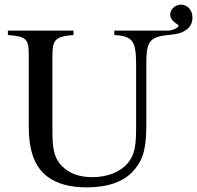

<svg xmlns="http://www.w3.org/2000/svg" viewBox="-20 -794 850 828"><path d="M750 -682C750 -675 724 -662 704 -662H473V-643C554 -638 567 -616 567 -513V-250C567 -169 563 -129 530 -89C498 -52 442 -30 378 -30C321 -30 279 -47 250 -75C210 -114 206 -159 206 -237V-549C206 -624 217 -636 297 -643V-662H14V-643C93 -637 104 -626 104 -559V-249C104 -143 130 -73 185 -32C226 -1 282 14 355 14C447 14 515 -11 557 -59C602 -110 611 -164 611 -261V-516C611 -607 620 -633 696 -642L730 -646C772 -651 810 -673 810 -718C810 -754 785 -774 761 -774C732 -774 714 -750 714 -732C714 -709 734 -696 749 -686Z"/></svg>

Font: XITS
Style: Regular
Weight: 400
Designer: MicroPress Inc., with final additions and corrections provided by Coen Hoffman, Elsevier (retired)
Version: Version 1.302